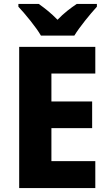

<svg xmlns="http://www.w3.org/2000/svg" viewBox="-20 -951 552 971"><path d="M187 -771H356C382 -814 437 -881 470 -917V-931H368C337 -910 303 -885 271 -851C239 -884 206 -910 176 -931H73V-917C107 -881 163 -813 187 -771ZM462 0V-136H240V-303H446V-438H240V-579H462V-714H77V0Z"/></svg>

Font: Noto Sans Sinhala UI SemiCondensed ExtraBold
Style: Regular
Weight: 800
Width: 4
Designer: Jelle Bosma - Monotype Design Team
Foundry: Monotype Imaging Inc.
Version: Version 2.006